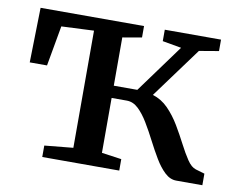

<svg xmlns="http://www.w3.org/2000/svg" viewBox="-65 -627 877 711"><g transform="rotate(10 374.0 -271.5)"><path d="M135 0V-43L242.5 -53.5V-494L120.5 -488.5L93.5 -337H28.5L33 -543H422V-500L350 -487.5V-306H438.5L571 -487.5L500 -500V-543H711.5V-500L638 -487.5L498.5 -297.5Q531.5 -287.5 556.8 -261.8Q582 -236 601.8 -202.8Q621.5 -169.5 638 -137.5Q654.5 -105.5 670.2 -82Q686 -58.5 703 -53.5L737 -43.5V0H639Q615.5 0 595.5 -18.8Q575.5 -37.5 557.8 -67.2Q540 -97 523 -130.2Q506 -163.5 488.2 -193Q470.5 -222.5 450.8 -241.2Q431 -260 407 -260H350V-53.5L424.5 -43V0Z"/></g></svg>

Font: Merriweather 48pt Medium
Style: Regular
Weight: 500
Version: Version 2.100